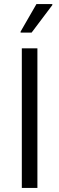

<svg xmlns="http://www.w3.org/2000/svg" viewBox="-20 -926 292 946"><path d="M87.5 0V-688H164.3V0ZM81.4 -765.3V-770.3L159.6 -906H237.8V-901L135.6 -765.3Z"/></svg>

Font: Saira Thin SemiCondensed
Style: Regular
Weight: 100
Width: 4
Version: Version 1.101